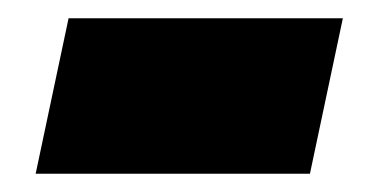

<svg xmlns="http://www.w3.org/2000/svg" viewBox="-20 -398 404 210"><path d="M355 -378 319 -208H19L55 -378Z"/></svg>

Font: Nacelle Black
Style: Italic
Weight: 900
Italic angle: -12°
Designer: Sora Sagano
Foundry: Sora Sagano
Version: Version 1.000;FEAKit 1.0